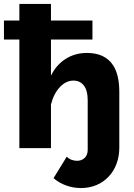

<svg xmlns="http://www.w3.org/2000/svg" viewBox="-41 -750 678 972"><path d="M532 -419Q491 -482 399 -482Q339 -482 291.5 -452Q244 -422 217 -367V-550H427V-646H217V-730H57V-646H-21V-550H57V0H217V-221Q231 -276 262 -309Q293 -342 331 -342Q364 -342 383.5 -317Q403 -292 403 -243V9Q403 34 388 49Q373 64 349 64Q334 64 320 58.5Q306 53 297 43L230 152Q258 176 294 189Q330 202 369 202Q411 202 447 187Q483 172 509 144Q535 117 549 79Q563 41 563 -3V-284Q563 -371 532 -419Z"/></svg>

Font: RT Raleway ExtraBold
Style: Regular
Weight: 400
Designer: Matt McInerney, Pablo Impallari, Rodrigo Fuenzalida — Edited by Milan Moffatt in April 2016
Foundry: Matt McInerney, Pablo Impallari, Rodrigo Fuenzalida — Edited by Milan Moffatt in April 2016
Version: Version 3.001